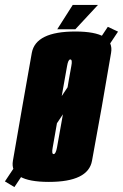

<svg xmlns="http://www.w3.org/2000/svg" viewBox="-81 -735 500 780"><path d="M-61 2 -22.5 25 398.5 -606.5 357 -626ZM117.5 4Q277.5 4 292.8 -82Q308 -168 332.5 -301Q355 -433 370.2 -520Q385.5 -607 225 -607Q64 -607 48.2 -520.2Q32.5 -433.5 9.5 -301Q-13.5 -168.5 -28.5 -82.2Q-43.5 4 117.5 4ZM137 -109Q128 -109 133 -135.2Q138 -161.5 162 -301Q187 -440 191.5 -466.8Q196 -493.5 204.5 -493.5Q214 -493.5 208.8 -467Q203.5 -440.5 180 -301Q155.5 -162 150.5 -135.5Q145.5 -109 137 -109ZM151.5 -616H225L317 -715H214.5Z"/></svg>

Font: Anybody UltraCondensed ExtraBold
Style: Italic
Weight: 800
Width: 1
Italic angle: -10°
Version: Version 1.113;gftools[0.9.25]